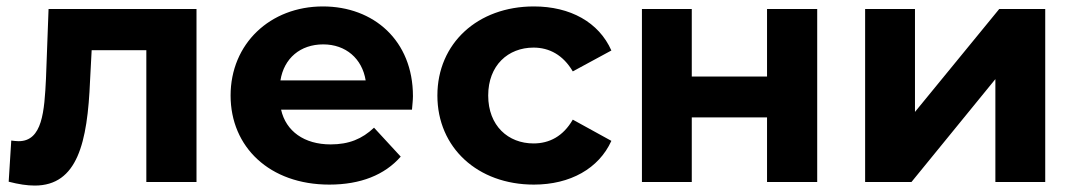

<svg xmlns="http://www.w3.org/2000/svg" viewBox="-20 -566 3345 597"><path d="M131 -538 123 -322C118 -220 112 -127 38 -127C31 -127 23 -128 15 -129L7 -1C38 7 64 11 88 11C221 11 252 -123 260 -315L265 -410H435V0H591V-538Z M1264 -267C1264 -440 1142 -546 984 -546C820 -546 697 -430 697 -269C697 -109 818 8 1004 8C1101 8 1176 -22 1226 -79L1143 -169C1106 -134 1065 -117 1008 -117C926 -117 869 -158 854 -225H1261C1262 -238 1264 -255 1264 -267ZM985 -428C1055 -428 1106 -384 1117 -316H852C863 -385 914 -428 985 -428Z M1640 8C1753 8 1842 -42 1881 -128L1761 -194C1731 -142 1688 -120 1639 -120C1560 -120 1498 -175 1498 -269C1498 -363 1560 -418 1639 -418C1688 -418 1731 -395 1761 -344L1881 -409C1842 -497 1753 -546 1640 -546C1465 -546 1340 -431 1340 -269C1340 -107 1465 8 1640 8Z M1976 0H2131V-201H2365V0H2521V-538H2365V-328H2131V-538H1976Z M2670 0H2814L3075 -320V0H3230V-538H3087L2825 -218V-538H2670Z"/></svg>

Font: AWKNG-Font
Style: Bold
Weight: 700
Designer: Awakening Church
Foundry: Awakening Church
Version: Version 1.700;PS 001.700;hotconv 1.0.88;makeotf.lib2.5.64775